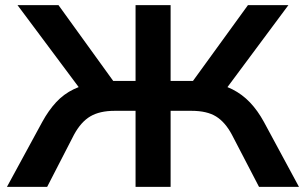

<svg xmlns="http://www.w3.org/2000/svg" viewBox="-20 -725 1187 745"><path d="M7 0 144 -252Q168 -296 197.5 -328Q227 -360 266.5 -379Q306 -398 357 -405L301 -366L48 -705H207L433 -392L404 -411H506V-705H642V-411H745L715 -392L942 -705H1099L847 -366L792 -405Q843 -398 881.5 -378.5Q920 -359 950 -327.5Q980 -296 1004 -252L1140 0H985L880 -202Q854 -251 818.5 -273Q783 -295 723 -295H642V0H506V-295H425Q367 -295 330.5 -273.5Q294 -252 267 -202L163 0Z"/></svg>

Font: Nunito Sans 10pt SemiExpanded
Style: Bold
Weight: 700
Width: 6
Designer: Vernon Adams
Foundry: Vernon Adams
Version: Version 3.101;gftools[0.9.27]